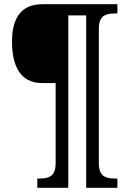

<svg xmlns="http://www.w3.org/2000/svg" viewBox="-20 -780 614 911"><path d="M157 111H304V-707H389V111H537V67H525C483 67 449 58 449 -5V-644C449 -707 483 -716 525 -716H537V-760H181C76 -760 37 -689 37 -582C37 -478 70 -386 179 -386H244V-5C244 58 210 67 168 67H157Z"/></svg>

Font: Noto Serif Devanagari SemiCondensed Medium
Style: Regular
Weight: 500
Width: 4
Designer: Universal Thirst, Indian Type Foundry and the Monotype Design Team
Foundry: Monotype Imaging Inc.
Version: Version 2.004